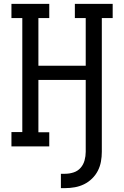

<svg xmlns="http://www.w3.org/2000/svg" viewBox="-20 -755 640 990"><path d="M294 215V141H316Q338 141 359.5 134Q381 127 395.5 110.5Q410 94 416 72Q422 50 422 28V-343H178V-73H234V0H39V-74H95V-662H39V-735H234V-662H178V-416H422V-662H366V-735H561V-662H505V28Q505 53 500.5 78Q496 103 484.5 125.5Q473 148 454.5 166Q436 184 413.5 195Q391 206 366 210.5Q341 215 316 215Z"/></svg>

Font: Iosevka Etoile
Style: Regular
Weight: 400
Designer: Belleve Invis
Foundry: Belleve Invis
Version: Version 33.2.4